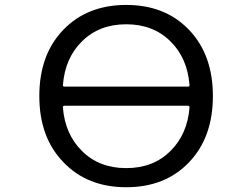

<svg xmlns="http://www.w3.org/2000/svg" viewBox="-20 -785 1040 794"><path d="M240.2 -433.6Q239.3 -426.8 247.1 -426.8H756.8Q764.6 -426.8 763.7 -433.6Q754.9 -544.9 685.5 -613.3Q614.3 -684.6 502 -684.6Q389.6 -684.6 318.4 -613.3Q249 -544.9 240.2 -433.6ZM247.1 -347.7Q239.3 -347.7 240.2 -339.8Q249 -230.5 318.4 -161.1Q389.6 -89.8 502 -89.8Q614.3 -89.8 685.5 -161.1Q754.9 -230.5 763.7 -339.8Q764.6 -347.7 756.8 -347.7ZM242.2 -114.3Q142.6 -216.8 142.6 -387.7Q142.6 -558.6 241.7 -661.6Q340.8 -764.6 502 -764.6Q663.1 -764.6 761.7 -661.6Q860.4 -558.6 860.4 -387.7Q860.4 -216.8 761.7 -113.8Q663.1 -10.7 502 -10.7Q340.8 -10.7 242.2 -114.3Z"/></svg>

Font: Rounded Mgen+ 1m regular
Style: Regular
Weight: 400
Designer: [Source Han Sans]
Ryoko NISHIZUKA  (kana & ideographs); Paul D. Hunt (Latin, Greek & Cyrillic); Wenlong ZHANG  (bopomofo
Version: Version 1.059.20150602